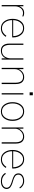

<svg xmlns="http://www.w3.org/2000/svg" viewBox="1762 -2503 759 4323"><g transform="rotate(90 2141.5 -341.5)"><path d="M93.8 0V-488.3H121.1V-396.5Q133.8 -436.5 171.4 -471.2Q209 -505.9 273.4 -505.9Q313.5 -505.9 348.6 -490.2V-463.9Q311.5 -480.5 273.4 -480.5Q205.1 -480.5 163.6 -428.2Q122.1 -376 122.1 -296.9V0Z M404.3 -247.1Q404.3 -359.4 460.9 -432.6Q517.6 -505.9 614.3 -505.9Q710.9 -505.9 766.6 -433.1Q822.3 -360.4 822.3 -261.7Q822.3 -257.8 821.8 -249.5Q821.3 -241.2 821.3 -236.3H432.6Q432.6 -141.6 482.4 -73.7Q532.2 -5.9 617.2 -5.9Q671.9 -5.9 716.3 -34.7Q760.7 -63.5 784.2 -104.5L808.6 -93.8Q781.2 -43.9 732.9 -13.2Q684.6 17.6 617.2 17.6Q518.6 17.6 461.4 -57.1Q404.3 -131.8 404.3 -247.1ZM432.6 -258.8H793Q793 -349.6 744.1 -415.5Q695.3 -481.4 614.3 -481.4Q556.6 -481.4 514.6 -446.8Q472.7 -412.1 453.6 -363.3Q434.6 -314.5 432.6 -258.8Z M961.9 -166V-488.3H990.2V-179.7Q990.2 -104.5 1021 -55.2Q1051.8 -5.9 1125 -5.9Q1207 -5.9 1250.5 -64.9Q1293.9 -124 1293.9 -206.1V-488.3H1321.3V0H1293.9V-106.4Q1285.2 -61.5 1240.2 -22Q1195.3 17.6 1118.2 17.6Q1041 17.6 1001.5 -33.2Q961.9 -84 961.9 -166Z M1508.8 0V-488.3H1536.1V-377.9H1538.1Q1545.9 -418 1595.7 -461.9Q1645.5 -505.9 1716.8 -505.9Q1745.1 -505.9 1769 -498.5Q1793 -491.2 1817.9 -472.2Q1842.8 -453.1 1857.4 -413.6Q1872.1 -374 1872.1 -317.4V0H1842.8V-308.6Q1842.8 -481.4 1711.9 -481.4Q1644.5 -481.4 1590.8 -427.2Q1537.1 -373 1537.1 -300.8V0Z M2059.6 -628.9V-701.2H2125V-628.9ZM2079.1 0V-488.3H2107.4V0Z M2308.6 -244.1Q2308.6 -140.6 2357.9 -73.2Q2407.2 -5.9 2490.2 -5.9Q2572.3 -5.9 2622.6 -73.7Q2672.9 -141.6 2672.9 -244.1Q2672.9 -348.6 2621.6 -415Q2570.3 -481.4 2490.2 -481.4Q2410.2 -481.4 2359.4 -415.5Q2308.6 -349.6 2308.6 -244.1ZM2280.3 -244.1Q2280.3 -358.4 2336.4 -432.1Q2392.6 -505.9 2490.2 -505.9Q2585.9 -505.9 2644 -432.1Q2702.1 -358.4 2702.1 -244.1Q2702.1 -134.8 2646 -58.6Q2589.8 17.6 2490.2 17.6Q2389.6 17.6 2335 -58.6Q2280.3 -134.8 2280.3 -244.1Z M2849.6 0V-488.3H2877V-377.9H2878.9Q2886.7 -418 2936.5 -461.9Q2986.3 -505.9 3057.6 -505.9Q3085.9 -505.9 3109.9 -498.5Q3133.8 -491.2 3158.7 -472.2Q3183.6 -453.1 3198.2 -413.6Q3212.9 -374 3212.9 -317.4V0H3183.6V-308.6Q3183.6 -481.4 3052.7 -481.4Q2985.4 -481.4 2931.6 -427.2Q2877.9 -373 2877.9 -300.8V0Z M3356.4 -247.1Q3356.4 -359.4 3413.1 -432.6Q3469.7 -505.9 3566.4 -505.9Q3663.1 -505.9 3718.8 -433.1Q3774.4 -360.4 3774.4 -261.7Q3774.4 -257.8 3773.9 -249.5Q3773.4 -241.2 3773.4 -236.3H3384.8Q3384.8 -141.6 3434.6 -73.7Q3484.4 -5.9 3569.3 -5.9Q3624 -5.9 3668.5 -34.7Q3712.9 -63.5 3736.3 -104.5L3760.7 -93.8Q3733.4 -43.9 3685.1 -13.2Q3636.7 17.6 3569.3 17.6Q3470.7 17.6 3413.6 -57.1Q3356.4 -131.8 3356.4 -247.1ZM3384.8 -258.8H3745.1Q3745.1 -349.6 3696.3 -415.5Q3647.5 -481.4 3566.4 -481.4Q3508.8 -481.4 3466.8 -446.8Q3424.8 -412.1 3405.8 -363.3Q3386.7 -314.5 3384.8 -258.8Z M3873 -80.1 3895.5 -92.8Q3920.9 -52.7 3962.9 -29.3Q4004.9 -5.9 4056.6 -5.9Q4124 -5.9 4165.5 -35.6Q4207 -65.4 4207 -112.3Q4207 -134.8 4196.3 -152.8Q4185.5 -170.9 4173.8 -181.2Q4162.1 -191.4 4133.3 -203.6Q4104.5 -215.8 4090.8 -220.2Q4077.1 -224.6 4040 -236.3Q4004.9 -247.1 3982.4 -255.9Q3960 -264.6 3934.6 -280.8Q3909.2 -296.9 3896.5 -321.3Q3883.8 -345.7 3883.8 -377Q3883.8 -437.5 3933.1 -471.7Q3982.4 -505.9 4056.6 -505.9Q4112.3 -505.9 4156.7 -478.5Q4201.2 -451.2 4222.7 -411.1L4201.2 -398.4Q4179.7 -435.5 4142.1 -458.5Q4104.5 -481.4 4056.6 -481.4Q3992.2 -481.4 3952.1 -452.1Q3912.1 -422.9 3912.1 -377Q3912.1 -328.1 3949.7 -301.3Q3987.3 -274.4 4051.8 -256.8Q4082 -248 4103 -241.7Q4124 -235.4 4151.4 -222.2Q4178.7 -209 4195.3 -195.3Q4211.9 -181.6 4223.6 -159.7Q4235.4 -137.7 4235.4 -112.3Q4235.4 -57.6 4189.5 -20Q4143.6 17.6 4056.6 17.6Q3932.6 17.6 3873 -80.1Z"/></g></svg>

Font: Gothic A1 Thin
Style: Regular
Weight: 250
Designer: HanYang I&C Co.,Ltd.
Foundry: HanYang I&C Co.,Ltd.
Version: Version 2.50